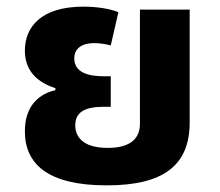

<svg xmlns="http://www.w3.org/2000/svg" viewBox="-20 -546 662 579"><path d="M302 13C474 13 552 -48 552 -177V-517H402V-173C402 -133 379 -100 305 -100C227 -100 207 -136 207 -168C207 -208 236 -224 293 -224H314V-316H293C249 -316 204 -326 204 -370C204 -397 223 -416 265 -416C283 -416 303 -412 314 -409L337 -509C315 -519 273 -526 232 -526C103 -526 55 -464 55 -393C55 -326 101 -295 147 -280V-274C102 -264 55 -231 55 -150C55 -53 122 13 302 13Z"/></svg>

Font: Noto Sans Thai UI
Style: Bold
Weight: 700
Designer: Monotype Design Team
Foundry: Monotype Imaging Inc.
Version: Version 2.000